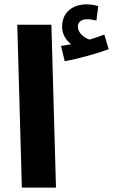

<svg xmlns="http://www.w3.org/2000/svg" viewBox="-20 -858 517 878"><path d="M276 -578C346 -591 425 -614 477 -633L457 -700C436 -692 414 -684 389 -677C366 -685 336 -706 336 -737C336 -757 352 -770 379 -770C395 -770 408 -767 421 -764L429 -830C414 -835 396 -838 375 -838C321 -838 264 -809 264 -735C264 -702 282 -674 305 -656C293 -653 278 -651 259 -648ZM80 0H236L215 -745H59Z"/></svg>

Font: Noto Sans Arabic UI XBd
Style: Regular
Weight: 800
Designer: Monotype Design Team, Nadine Chahine and Nizar Qandah
Foundry: Monotype Imaging Inc.
Version: Version 2.010